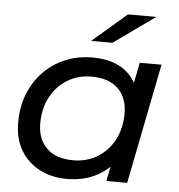

<svg xmlns="http://www.w3.org/2000/svg" viewBox="-53 -787 787 843"><g transform="rotate(5 341.0 -365.5)"><path d="M272 6Q205 6 152 -21.5Q99 -49 68.5 -100Q38 -151 38 -223Q38 -291 60.5 -348Q83 -405 123.5 -447Q164 -489 219 -512Q274 -535 338 -535Q407 -535 455 -511Q503 -487 529 -440.5Q555 -394 555 -327Q555 -229 521 -153.5Q487 -78 423.5 -36Q360 6 272 6ZM293 -78Q353 -78 400 -107Q447 -136 473.5 -186.5Q500 -237 500 -302Q500 -372 459 -411.5Q418 -451 342 -451Q283 -451 236 -422.5Q189 -394 162 -343.5Q135 -293 135 -227Q135 -158 176 -118Q217 -78 293 -78ZM446 0 474 -137 506 -260 519 -386 547 -530H643L538 0ZM326 -607 477 -737H602L420 -607Z"/></g></svg>

Font: Montserrat Thin Medium
Style: Italic
Weight: 500
Italic angle: -11.3°
Version: Version 9.000